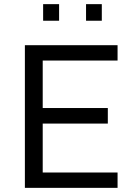

<svg xmlns="http://www.w3.org/2000/svg" viewBox="-20 -906 643 926"><path d="M100 0V-688H547V-614H186V-385H500V-310H186V-74H547V0ZM188 -806V-886H265V-806ZM395 -806V-886H471V-806Z"/></svg>

Font: Saira Thin
Style: Regular
Weight: 400
Version: Version 1.101